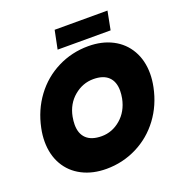

<svg xmlns="http://www.w3.org/2000/svg" viewBox="-155 -1005 1078 1151"><g transform="rotate(-20 384.5 -430.0)"><path d="M321 -875H658L635 -757H297ZM35 -265Q35 -306 44 -349Q66 -457 127.5 -540Q189 -623 280 -668.5Q371 -714 476 -714Q563 -714 629.5 -679.5Q696 -645 732.5 -581Q769 -517 769 -433Q769 -393 760 -349Q738 -241 676.5 -158.5Q615 -76 524 -30.5Q433 15 329 15Q242 15 175 -19.5Q108 -54 71.5 -117.5Q35 -181 35 -265ZM560 -349Q565 -376 565 -398Q565 -456 532.5 -487Q500 -518 437 -518Q369 -518 314 -472Q259 -426 244 -349Q239 -322 239 -299Q239 -241 272 -210Q305 -179 369 -179Q436 -179 490 -225Q544 -271 560 -349Z"/></g></svg>

Font: Readiness ExtraBold
Style: Italic
Weight: 800
Italic angle: -12°
Designer: Katatrad Team
Foundry: CadsonDemak
Version: Version 1.00;January 16, 2020;FontCreator 12.0.0.2550 64-bit